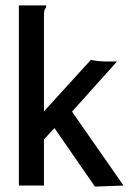

<svg xmlns="http://www.w3.org/2000/svg" viewBox="-20 -688 490 712"><path d="M182 -213 143 -171V0H50V-668H151V-660Q145 -654 144 -646.5Q143 -639 143 -623V-275L317 -466Q329 -463 345.5 -461.5Q362 -460 375 -460H414L247 -274L438 0L332 4Z"/></svg>

Font: Inconsolata SemiCondensed SemiBold
Style: Regular
Weight: 600
Width: 4
Monospace: yes
Designer: Raph Levien, Cyreal, Brenton Simpson
Foundry: Raph Levien, Cyreal, Google
Version: Version 3.001; ttfautohint (v1.8.2.53-6de2)